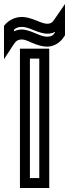

<svg xmlns="http://www.w3.org/2000/svg" viewBox="-77 -918 346 963"><path d="M170 0V-649V-674H145H48H23V-649V0V25H48H145H170V0ZM120 -25H73V-624H120V-25ZM159 -799C149 -799 134 -803 108 -814C79 -826 53 -833 34 -833C1 -833 -31 -819 -51 -795L-57 -788V-779V-706V-621L-10 -693C3 -714 14 -720 34 -720C42 -720 57 -716 82 -704C111 -691 138 -684 159 -684C193 -684 226 -704 245 -735L249 -741V-748V-817V-898L203 -831C187 -807 181 -799 159 -799ZM159 -749C175 -749 188 -752 199 -758V-755C188 -739 178 -734 159 -734C145 -734 128 -739 103 -750C75 -762 50 -770 34 -770C20 -770 6 -767 -7 -761V-769C4 -779 15 -783 34 -783C46 -783 63 -779 89 -768C118 -756 142 -749 159 -749Z"/></svg>

Font: Gamestation DisplayOutline
Style: Regular
Weight: 400
Designer: Jonas Hecksher
Foundry: Jonas Hecksher, Playtypeª, e-types AS
Version: Version 1.003